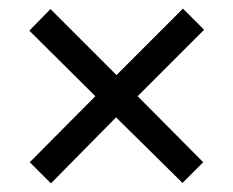

<svg xmlns="http://www.w3.org/2000/svg" viewBox="-20 -576 541 445"><path d="M404 -556 453 -507 299 -353 451 -200 403 -152 249 -304 98 -151 49 -200 201 -353 48 -505 97 -555 250 -402Z"/></svg>

Font: Noto Sans UI SemiCondensed
Style: Italic
Weight: 400
Width: 4
Italic angle: -12°
Designer: Monotype Design Team
Foundry: Monotype Imaging Inc.
Version: Version 1.901